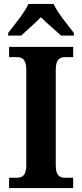

<svg xmlns="http://www.w3.org/2000/svg" viewBox="-20 -951 415 971"><path d="M21 -784V-771H87C112 -795 159 -835 187 -864C215 -835 263 -795 289 -771H354V-784C325 -822 271 -886 251 -931H124C104 -886 50 -822 21 -784ZM26 0H350V-52H310C283 -52 262 -62 262 -115V-598C262 -652 283 -662 310 -662H350V-714H26V-662H65C91 -662 113 -652 113 -598V-115C113 -62 91 -52 65 -52H26Z"/></svg>

Font: Noto Serif Tamil SemiCondensed
Style: Bold
Weight: 700
Width: 4
Designer: Indian Type Foundry, Tom Grace, and the Monotype Design Team
Foundry: Monotype Imaging Inc.
Version: Version 2.004